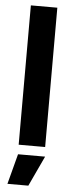

<svg xmlns="http://www.w3.org/2000/svg" viewBox="-60 -731 364 961"><g transform="rotate(5 121.5 -250.0)"><path d="M16 200H121L192 48H56ZM55 -700V0H188V-700Z"/></g></svg>

Font: Unageo
Style: Bold
Weight: 700
Designer: Richard Sepsi
Foundry: Richard Sepsi
Version: Version 2.000